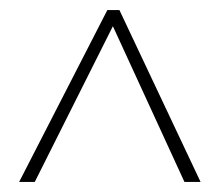

<svg xmlns="http://www.w3.org/2000/svg" viewBox="-20 -733 435 381"><path d="M18 -372H49L204 -681L346 -372H378L217 -713H193Z"/></svg>

Font: Noto Sans Armenian ExtraCondensed Thin
Style: Regular
Weight: 100
Width: 2
Designer: Monotype Design Team
Foundry: Monotype Imaging Inc.
Version: Version 2.008